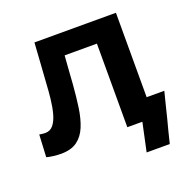

<svg xmlns="http://www.w3.org/2000/svg" viewBox="-115 -610 847 858"><g transform="rotate(-20 308.0 -181.0)"><path d="M79.5 10.5Q63.5 10.5 44 8.2Q24.5 6 11 2L16.5 -104Q25 -102.5 32.5 -101.8Q40 -101 44.5 -101Q68.5 -101 83.2 -119.5Q98 -138 106.2 -168.8Q114.5 -199.5 118.5 -236.8Q122.5 -274 124.5 -311.5Q127.5 -359.5 131 -407Q134 -454 137 -498H524.5V-96.5H608.5Q601 -67 593.5 -37.2Q586 -7.5 579 21.5Q571.5 49.5 564.2 78.2Q557 107 550 135.5H440L469 0H397.5V-397.5H244Q241.5 -363.5 239 -330Q236.5 -296 234.5 -265Q230 -206 222.8 -155.8Q215.5 -105.5 200 -68.2Q184.5 -31 155.8 -10.2Q127 10.5 79.5 10.5Z"/></g></svg>

Font: Heraclito SemiBold
Style: Regular
Weight: 600
Designer: Kostas Bartsokas (font) & Cristiano Sobral (main changes)
Foundry: Kostas Bartsokas (font) & Cristiano Sobral (main changes)
Version: Version 1.00;July 8, 2020;FontCreator 13.0.0.2655 64-bit